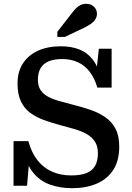

<svg xmlns="http://www.w3.org/2000/svg" viewBox="-20 -971 692 1008"><path d="M353 -50Q401 -50 432 -61.5Q463 -73 478.5 -99Q494 -125 494 -166Q494 -204 478 -228Q462 -252 434.5 -267.5Q407 -283 371 -293.5Q335 -304 296 -314Q252 -326 211.5 -340.5Q171 -355 139.5 -378Q108 -401 90 -438.5Q72 -476 72 -532Q72 -594 100 -637.5Q128 -681 179 -704.5Q230 -728 299 -728Q355 -728 397.5 -711Q440 -694 469 -655.5Q498 -617 513 -552L484 -577L499 -715H566V-511H491Q477 -560 451.5 -593.5Q426 -627 389.5 -644Q353 -661 307 -661Q262 -661 234 -648.5Q206 -636 192.5 -612Q179 -588 179 -553Q179 -519 193.5 -497.5Q208 -476 234 -462.5Q260 -449 295 -439.5Q330 -430 371 -419Q415 -408 457 -393.5Q499 -379 533 -355.5Q567 -332 586.5 -295Q606 -258 606 -201Q606 -128 575 -79.5Q544 -31 488 -7Q432 17 359 17Q295 17 242 -2Q189 -21 153 -66Q117 -111 102 -188L136 -158L122 4H51V-230H129Q145 -170 176.5 -130Q208 -90 253 -70Q298 -50 353 -50ZM355 -899 281 -804V-777H320L419 -824Q440 -834 456 -845Q472 -856 480.5 -869.5Q489 -883 489 -899Q489 -920 473.5 -935.5Q458 -951 433 -951Q416 -951 402.5 -944.5Q389 -938 378 -926.5Q367 -915 355 -899Z"/></svg>

Font: Roboto Serif Medium
Style: Regular
Weight: 500
Designer: Greg Gazdowicz
Foundry: Commercial Type
Version: Version 1.008